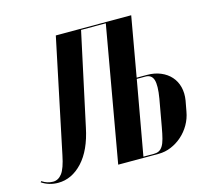

<svg xmlns="http://www.w3.org/2000/svg" viewBox="-171 -821 1048 952"><g transform="rotate(-15 353.0 -344.5)"><path d="M525 -393H578Q617 -393 648 -380Q679 -367 699.5 -344Q720 -321 728 -289.5Q736 -258 730 -221L720 -167Q714 -132 696.5 -101.5Q679 -71 653.5 -48.5Q628 -26 597 -13Q566 0 533 0H325L447 -693H320L218 -220Q195 -108 140 -49Q85 10 15 10Q-32 10 -69 -15L-65 -20Q-38 -2 -8 -2Q19 -2 38 -27Q57 -52 70 -117L192 -699H579ZM607 -264Q618 -329 609 -358Q600 -387 568 -387H524L456 -6H510Q525 -6 536 -11.5Q547 -17 555.5 -30.5Q564 -44 570 -67Q576 -90 582 -124Z"/></g></svg>

Font: Moniqa Black Ita Display
Style: Italic
Weight: 900
Italic angle: -10°
Designer: Rajesh Rajput
Foundry: Rajesh Rajput
Version: Version 1.000